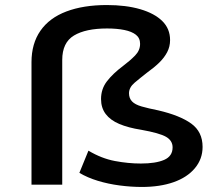

<svg xmlns="http://www.w3.org/2000/svg" viewBox="-20 -733 869 762"><path d="M543 9Q500 9 454.5 3Q409 -3 368 -15.5Q327 -28 295 -47L331 -135Q383 -104 436 -94Q489 -84 539 -84Q598 -84 631.5 -98.5Q665 -113 665 -148Q665 -175 639 -190Q613 -205 540 -218Q489 -226 453.5 -241Q418 -256 399.5 -280.5Q381 -305 381 -340Q381 -380 404.5 -410.5Q428 -441 468 -471Q496 -492 516 -512.5Q536 -533 536 -559Q536 -582 519.5 -595Q503 -608 473.5 -614Q444 -620 405 -620Q320 -620 273.5 -592Q227 -564 227 -495V0H105V-486Q105 -560 140.5 -611Q176 -662 243.5 -687.5Q311 -713 404 -713Q480 -713 536.5 -696.5Q593 -680 624 -649.5Q655 -619 655 -574Q655 -548 643.5 -526Q632 -504 612 -484.5Q592 -465 564 -445Q537 -424 514.5 -405Q492 -386 492 -363Q492 -343 504 -330.5Q516 -318 542 -310.5Q568 -303 608 -295Q694 -275 739 -242.5Q784 -210 784 -150Q784 -102 753.5 -65.5Q723 -29 669 -10Q615 9 543 9Z"/></svg>

Font: Nunito Sans 7pt Expanded SemiBold
Style: Regular
Weight: 600
Width: 7
Designer: Vernon Adams
Foundry: Vernon Adams
Version: Version 3.101;gftools[0.9.27]